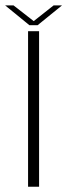

<svg xmlns="http://www.w3.org/2000/svg" viewBox="-50 -712 257 732"><path d="M57 0H99V-593H57ZM62 -616H93.5L186.5 -691.5H154.5L78.5 -631.5L1.5 -691.5H-30.5Z"/></svg>

Font: Anybody UltraCondensed Thin ExtraLight
Style: Regular
Weight: 250
Version: Version 1.111